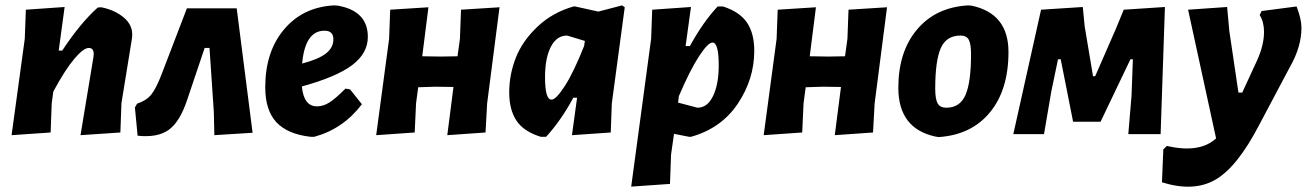

<svg xmlns="http://www.w3.org/2000/svg" viewBox="-20 -498 4853 713"><path d="M23 4 72 -354 76 -462 220 -472 198 -310H211Q278 -412 343 -470L356 -471Q406 -461 439 -433.5Q472 -406 471 -368L470 -355L431 -115L427 -6L279 4L327 -286L328 -297Q328 -320 310 -320Q290 -320 255.5 -279Q221 -238 178 -158L172 -114L168 -6Z M674 -467H859L918 -5L776 4L774 -83L758 -320H740L676 -130Q649 -47 607.5 -16.5Q566 14 491 6L481 -99L489 -113Q523 -124 541.5 -146.5Q560 -169 582 -227Z M1324 -111Q1254 -19 1147 10H1133Q1047 0 1006 -44.5Q965 -89 965 -174Q965 -306 1035 -389Q1105 -472 1221 -478L1235 -477Q1346 -457 1346 -361Q1346 -300 1287.5 -256Q1229 -212 1101 -177Q1108 -103 1157 -103Q1180 -103 1202.5 -117Q1225 -131 1263 -169L1280 -166ZM1185 -384Q1113 -384 1102 -262Q1163 -278 1190.5 -299.5Q1218 -321 1218 -352Q1218 -384 1185 -384Z M1571 -471 1548 -289 1618 -288 1679 -289 1688 -354 1692 -462 1835 -471 1789 -114 1783 -6 1641 4 1664 -175 1597 -176 1533 -174 1525 -114 1520 -6 1377 4 1425 -354 1429 -462Z M2110 -474H2116L2202 -455L2290 -478L2300 -471L2252 -114L2248 -6L2104 4L2123 -135H2109Q2063 -50 2008 10H1988Q1924 -10 1897.5 -50.5Q1871 -91 1871 -155Q1871 -221 1895.5 -283.5Q1920 -346 1976 -399Q2032 -452 2110 -474ZM2004 -211Q2004 -128 2028 -128Q2045 -128 2078 -179.5Q2111 -231 2149 -327L2152 -346L2086 -366Q2047 -366 2025.5 -324Q2004 -282 2004 -211Z M2546 -472 2526 -327H2542Q2590 -415 2645 -474H2665Q2727 -454 2754 -414Q2781 -374 2781 -309Q2781 -204 2719.5 -112.5Q2658 -21 2546 10H2539L2483 -1L2472 76L2468 185L2324 195L2398 -354L2402 -462ZM2626 -340Q2609 -340 2575.5 -288.5Q2542 -237 2501 -141L2498 -117L2570 -98Q2607 -98 2628 -141.5Q2649 -185 2649 -255Q2649 -340 2626 -340Z M3010 -471 2987 -289 3057 -288 3118 -289 3127 -354 3131 -462 3274 -471 3228 -114 3222 -6 3080 4 3103 -175 3036 -176 2972 -174 2964 -114 2959 -6 2816 4 2864 -354 2868 -462Z M3575 -478 3588 -477Q3725 -448 3725 -305Q3725 -164 3656 -80.5Q3587 3 3466 11L3453 9Q3316 -21 3316 -172Q3316 -306 3385.5 -388.5Q3455 -471 3575 -478ZM3547 -366Q3494 -366 3473.5 -319Q3453 -272 3453 -169Q3453 -130 3462 -114Q3471 -98 3494 -98Q3545 -98 3565.5 -145.5Q3586 -193 3586 -296Q3586 -335 3577.5 -350.5Q3569 -366 3547 -366Z M3743 0 3846 -462 4001 -472 4008 -400 4039 -215H4047L4126 -396L4153 -462L4306 -472L4290 0H4170L4182 -143L4187 -278H4178L4067 -46H3965L3919 -278H3909L3884 -158L3857 0Z M4537 -472 4545 -384 4579 -154H4593L4647 -271Q4674 -329 4674 -380Q4674 -416 4658 -442L4665 -457L4795 -474Q4813 -427 4813 -395Q4813 -324 4770 -249L4656 -34Q4575 122 4494 169Q4413 216 4295 179L4300 57L4313 44Q4435 72 4496 16L4392 -462Z"/></svg>

Font: Alegreya Sans SC ExtraBold
Style: Italic
Weight: 800
Italic angle: -7°
Designer: Juan Pablo del Peral
Foundry: Huerta Tipografica
Version: Version 2.007